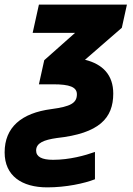

<svg xmlns="http://www.w3.org/2000/svg" viewBox="-64 -569 575 829"><path d="M140 240C221 240 300 223 346 205V87C304 102 237 121 165 121C117 121 92 108 92 81C92 48 126 35 181 27C365 7 425 -59 425 -165C425 -245 380 -292 303 -311L462 -449L484 -549H104L77 -427H260L127 -309L104 -205H166C237 -205 268 -193 268 -162C268 -124 241 -109 158 -98C28 -81 -44 -19 -44 89C-44 190 30 240 140 240Z"/></svg>

Font: Noto Sans SemiCondensed ExtraBold
Style: Italic
Weight: 800
Width: 4
Italic angle: -12°
Designer: Monotype Design Team
Foundry: Monotype Imaging Inc.
Version: Version 2.013